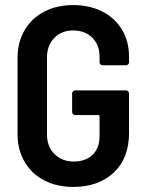

<svg xmlns="http://www.w3.org/2000/svg" viewBox="-20 -728 577 756"><path d="M49 -201V-499Q49 -561 76.5 -608.5Q104 -656 153.5 -682Q203 -708 268 -708Q333 -708 383 -682.5Q433 -657 460.5 -611Q488 -565 488 -506V-483Q488 -478 484.5 -474.5Q481 -471 476 -471H384Q379 -471 375.5 -474.5Q372 -478 372 -483V-506Q372 -551 343.5 -579.5Q315 -608 268 -608Q222 -608 193.5 -578.5Q165 -549 165 -501V-199Q165 -151 194.5 -121.5Q224 -92 271 -92Q317 -92 344.5 -118.5Q372 -145 372 -191V-270Q372 -275 367 -275H276Q271 -275 267.5 -278.5Q264 -282 264 -287V-360Q264 -365 267.5 -368.5Q271 -372 276 -372H476Q481 -372 484.5 -368.5Q488 -365 488 -360V-204Q488 -105 428 -48.5Q368 8 268 8Q203 8 153.5 -18Q104 -44 76.5 -91.5Q49 -139 49 -201Z"/></svg>

Font: Barlow Semi Condensed SemiBold
Style: Regular
Weight: 600
Width: 4
Designer: Jeremy Tribby
Foundry: Tribby Type
Version: Version 1.408